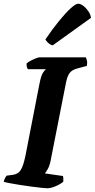

<svg xmlns="http://www.w3.org/2000/svg" viewBox="-31 -1012 509 1032"><path d="M222 0Q215 0 192 -2.5Q169 -5 138 -9Q107 -13 76 -18Q45 -23 21 -27.5Q-3 -32 -11 -35Q-9 -45 -4 -54.5Q1 -64 5 -68L37 -72Q67 -76 81 -99Q95 -122 106 -176L181 -561Q190 -608 201.5 -623.5Q213 -639 216 -640H119Q116 -644 113.5 -652Q111 -660 112 -671Q119 -678 133.5 -685.5Q148 -693 162 -698.5Q176 -704 182 -704H430Q433 -699 436 -687Q439 -675 436 -658L388 -645Q355 -637 342 -618Q329 -599 322 -559L241 -148Q236 -122 226 -104Q216 -86 210 -80L307 -66Q309 -62 309.5 -52Q310 -42 309 -35Q292 -21 266.5 -10.5Q241 0 222 0ZM252 -768Q238 -772 227.5 -782Q217 -792 213 -800Q251 -856 286.5 -899.5Q322 -943 349 -967.5Q376 -992 389 -992Q402 -992 417 -980.5Q432 -969 444 -951.5Q456 -934 458 -916Z"/></svg>

Font: Texturina ExtraBold
Style: Italic
Weight: 800
Italic angle: -11°
Designer: Guillermo Torres Carreño
Foundry: Omnibus-Type
Version: Version 1.002; ttfautohint (v1.8.3)